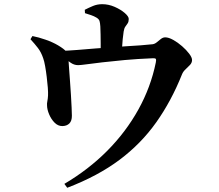

<svg xmlns="http://www.w3.org/2000/svg" viewBox="-20 -825 1040 913"><path d="M124.9 -638.5 134.2 -653.6Q163.4 -648 197 -636.2Q230.6 -624.5 256.1 -609.4Q285.3 -592 294.6 -580Q303.8 -567.9 305.6 -541.9Q306.3 -529.2 308.3 -501.7Q310.4 -474.3 312.8 -440.2Q315.3 -406.2 317.4 -372.6Q319.4 -339.1 320.6 -313Q321.8 -286.9 321.8 -274.9Q322.1 -250.2 309.9 -238Q297.6 -225.8 276.5 -225.5Q256 -225.3 239.7 -241.6Q223.4 -258 213.7 -281.2Q203.9 -304.4 203.7 -323.7Q202.7 -332 205.2 -344.1Q207.7 -356.3 208.4 -370.7Q209.1 -384.2 207.4 -407.9Q205.6 -431.6 202.2 -459.1Q198.9 -486.7 194.6 -510.6Q190.4 -534.5 185.5 -547.7Q175.8 -576.7 160.3 -596.8Q144.9 -616.8 124.9 -638.5ZM263.9 -565.7 264.3 -582.7Q304 -584.1 347.9 -587.5Q391.7 -590.8 433.1 -594.5Q474.4 -598.1 506 -599.7Q539.1 -602.7 576.4 -604.8Q613.8 -606.9 648 -609.4Q682.2 -611.9 706.2 -614.7Q716.7 -616.4 726.1 -624.4Q735.6 -632.4 745.3 -639.9Q755 -647.4 765.6 -647.4Q781.9 -647.4 803.6 -635.3Q825.4 -623.2 845.7 -605.4Q866.1 -587.6 879.6 -569.7Q893.2 -551.8 893.2 -539.6Q893.2 -526.8 883.5 -516.3Q873.8 -505.8 862.3 -495.3Q850.7 -484.8 845.5 -471.6Q794.8 -344.7 723 -243.4Q651.2 -142 548.3 -64.9Q445.4 12.2 299.7 67.9L286.1 49.3Q401.1 -18.6 489.9 -107.9Q578.7 -197.3 637.9 -304Q697.1 -410.7 720.9 -527.9Q723.6 -540.8 720.9 -544.8Q718.2 -548.7 706.7 -548Q633.2 -545 572.9 -539.5Q512.6 -534 466.7 -528.6Q420.9 -523.2 391.6 -519.2Q362.4 -515.2 351.3 -515.2Q331.8 -515.2 314.5 -527.8Q297.3 -540.3 263.9 -565.7ZM384.1 -762.4 383.1 -778.5Q401.5 -787.9 421.9 -796.5Q442.3 -805.1 466.3 -805.1Q495.9 -805.1 524.8 -792.6Q553.7 -780 573 -763.4Q592.2 -746.8 592.2 -734.9Q592.2 -721.8 587.1 -714.1Q582 -706.3 576.2 -698.6Q570.5 -690.8 568 -675.1Q565.6 -660.1 563.5 -638.6Q561.4 -617.1 560.2 -595.8Q558.9 -574.6 558.9 -559.1L458.8 -556.9Q458.8 -562.9 458.8 -579.4Q458.8 -595.8 458.8 -617.4Q458.8 -639 458.3 -661Q457.8 -683 457.1 -699.1Q456.1 -715.8 453.2 -725.2Q450.3 -734.6 438.3 -741.5Q427.2 -748.2 413.1 -753Q399.1 -757.7 384.1 -762.4Z"/></svg>

Font: Noto Serif KR
Style: Regular
Weight: 200
Designer: Ryoko NISHIZUKA 西塚涼子 (kana & ideographs); Frank Grießhammer (Latin, Greek & Cyrillic); Wenlong ZHANG 张文龙 (bopomofo); San
Foundry: Adobe
Version: Version 2.001;hotconv 1.1.0;makeotfexe 2.6.0